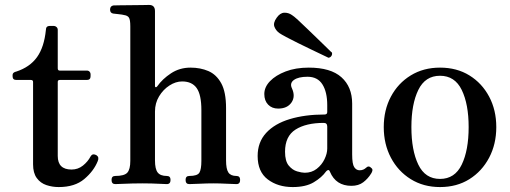

<svg xmlns="http://www.w3.org/2000/svg" viewBox="-20 -746 2068 778"><path d="M218 12Q192 12 168 4Q144 -4 129 -24.5Q114 -45 114 -80V-414Q114 -422 105 -422H46Q31 -422 31 -437V-441Q31 -448 35.5 -451.5Q40 -455 46 -456Q101 -474 130 -514.5Q159 -555 166 -625Q166 -641 182 -641H198Q204 -641 209 -636.5Q214 -632 214 -625V-469Q214 -460 222 -460H332Q339 -460 343 -455.5Q347 -451 347 -446V-437Q347 -422 332 -422H222Q214 -422 214 -414V-114Q214 -59 270 -59Q296 -59 316 -75Q336 -91 347 -112Q352 -120 358 -120.5Q364 -121 371 -117Q383 -109 376 -93Q360 -53 321.5 -20.5Q283 12 218 12Z M447 0Q432 0 432 -17Q432 -33 447 -33Q484 -33 496 -46.5Q508 -60 508 -94V-639Q508 -666 502.5 -674.5Q497 -683 483 -685Q476 -687 461 -688.5Q446 -690 439 -691Q426 -693 426 -707Q426 -722 440 -724Q443 -724 463.5 -724.5Q484 -725 509.5 -725Q535 -725 556.5 -725.5Q578 -726 584 -726Q608 -726 608 -701V-397Q608 -393 611 -392.5Q614 -392 617 -396Q638 -426 673 -449Q708 -472 752 -472Q792 -472 824.5 -458Q857 -444 876.5 -408.5Q896 -373 896 -308V-96Q896 -61 905.5 -47Q915 -33 938 -33Q953 -33 953 -17Q953 0 938 0Q928 0 899 -1.5Q870 -3 844 -3Q819 -3 788.5 -1.5Q758 0 747 0Q732 0 732 -17Q732 -33 747 -33Q780 -33 788 -46.5Q796 -60 796 -94V-300Q796 -362 777 -389Q758 -416 718 -416Q692 -416 666.5 -399.5Q641 -383 624.5 -355.5Q608 -328 608 -294V-96Q608 -61 619 -47Q630 -33 656 -33Q671 -33 671 -17Q671 0 656 0Q649 0 632 -1Q615 -2 594.5 -2.5Q574 -3 557 -3Q540 -3 517 -2.5Q494 -2 474 -1Q454 0 447 0Z M1166 12Q1106 12 1065 -19Q1024 -50 1024 -114Q1024 -170 1058.5 -207.5Q1093 -245 1154.5 -263.5Q1216 -282 1295 -282Q1306 -282 1306 -292V-320Q1306 -373 1286.5 -404Q1267 -435 1226 -435Q1189 -435 1171 -422Q1153 -409 1163 -388Q1178 -355 1161 -330.5Q1144 -306 1107 -306Q1082 -306 1066.5 -322Q1051 -338 1051 -365Q1051 -393 1074 -417Q1097 -441 1137.5 -456.5Q1178 -472 1231 -472Q1320 -472 1363.5 -433Q1407 -394 1407 -326V-120Q1407 -81 1415.5 -68.5Q1424 -56 1437 -56Q1446 -56 1452.5 -59Q1459 -62 1463 -66Q1474 -77 1485 -65Q1490 -61 1489 -55Q1488 -49 1484 -43Q1471 -22 1452 -7.5Q1433 7 1404 7Q1341 7 1317 -50Q1314 -58 1309.5 -57Q1305 -56 1301 -51Q1284 -27 1251.5 -7.5Q1219 12 1166 12ZM1215 -46Q1243 -46 1263.5 -62Q1284 -78 1295 -101Q1306 -124 1306 -144V-233Q1306 -248 1292 -248Q1220 -248 1177.5 -221Q1135 -194 1135 -131Q1135 -93 1150 -75Q1165 -57 1184 -51.5Q1203 -46 1215 -46ZM1311 -512Q1307 -514 1288 -523Q1269 -532 1242 -545Q1215 -558 1187.5 -571.5Q1160 -585 1139.5 -596Q1119 -607 1112 -612Q1098 -622 1092 -637.5Q1086 -653 1101 -674Q1115 -694 1132 -694.5Q1149 -695 1163 -685Q1170 -681 1187.5 -665Q1205 -649 1227 -627.5Q1249 -606 1270.5 -585.5Q1292 -565 1307 -550Q1322 -535 1325 -533Q1327 -526 1323 -519.5Q1319 -513 1311 -512Z M1763 12Q1696 12 1644.5 -20Q1593 -52 1564 -107Q1535 -162 1535 -231Q1535 -300 1564 -354.5Q1593 -409 1644.5 -440.5Q1696 -472 1763 -472Q1831 -472 1882 -440.5Q1933 -409 1962 -354.5Q1991 -300 1991 -231Q1991 -162 1962 -107Q1933 -52 1882 -20Q1831 12 1763 12ZM1763 -21Q1823 -21 1851 -79Q1879 -137 1879 -231Q1879 -324 1851 -381.5Q1823 -439 1763 -439Q1703 -439 1675 -381.5Q1647 -324 1647 -231Q1647 -137 1675 -79Q1703 -21 1763 -21Z"/></svg>

Font: Zen Old Mincho
Style: Bold
Weight: 700
Designer: Yoshimichi Ohira
Foundry: Positype
Version: Version 1.500